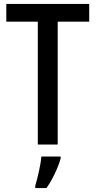

<svg xmlns="http://www.w3.org/2000/svg" viewBox="-20 -734 485 975"><path d="M273 0V-624H433V-714H12V-624H172V0ZM288 71V61H190C187 102 170 174 159 209V221H216C246 179 275 117 288 71Z"/></svg>

Font: Noto Sans Armenian Condensed Medium
Style: Regular
Weight: 500
Width: 3
Designer: Monotype Design Team
Foundry: Monotype Imaging Inc.
Version: Version 2.008